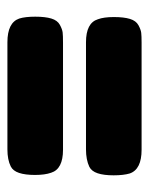

<svg xmlns="http://www.w3.org/2000/svg" viewBox="38 -482 402 518"><g transform="rotate(-90 239.0 -223.0)"><path d="M383 -254H94Q42 -254 32 -286Q26 -303 26 -329.5Q26 -356 31.5 -372.5Q37 -389 49 -395Q67 -404 95 -404H384Q437 -404 448 -372Q453 -356 453 -329Q453 -302 448 -285.5Q443 -269 431 -262.5Q419 -256 410.5 -255Q402 -254 383 -254ZM383 -42H94Q41 -42 30 -74Q25 -91 25 -117.5Q25 -144 30.5 -160.5Q36 -177 48 -183Q67 -192 95 -192H384Q436 -192 446 -160Q452 -144 452 -117Q452 -90 447 -73.5Q442 -57 430 -50.5Q418 -44 409.5 -43Q401 -42 383 -42Z"/></g></svg>

Font: Fredoka One
Style: Regular
Weight: 400
Version: Version 1.001;April 7, 2020;FontCreator 12.0.0.2522 64-bit